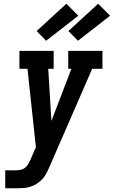

<svg xmlns="http://www.w3.org/2000/svg" viewBox="-20 -1007 609 1027"><path d="M8 0V-96H66Q79 -96 92 -99Q105 -102 115.5 -111Q126 -120 132.5 -132.5Q139 -145 145 -157V-158Q145 -158 145 -158Q145 -158 145 -158L172 -220L127 -639H84V-735H267V-639H238L255 -360L362 -639H345V-735H528V-639H473L247 -120Q240 -103 231.5 -86Q223 -69 211 -54Q197 -38 180 -26.5Q163 -15 143.5 -8.5Q124 -2 104.5 -1Q85 0 66 0ZM397 -789 346 -841 505 -987 569 -923ZM227 -789 176 -841 335 -987 399 -923Z"/></svg>

Font: Iosevka Gothic
Style: Bold Italic
Weight: 700
Italic angle: -9°
Monospace: yes
Designer: Belleve Invis
Foundry: Belleve Invis
Version: Version 15.5.1; ttfautohint (v1.8.4)